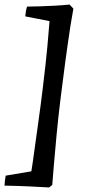

<svg xmlns="http://www.w3.org/2000/svg" viewBox="-36 -699 384 845"><path d="M270 -679 287 -661 274 -585Q262 -506 251 -424.5Q240 -343 230 -261Q220 -180 213 -105Q206 -30 201 28Q196 86 194 115L180 126Q148 124 95.5 121.5Q43 119 -16 118Q-16 111 -14.5 97.5Q-13 84 -11 74L102 55Q104 43 108.5 12.5Q113 -18 118.5 -59.5Q124 -101 130.5 -146Q137 -191 142.5 -233.5Q148 -276 152 -309Q166 -423 172.5 -494.5Q179 -566 182 -606L75 -627Q76 -637 78 -649Q80 -661 83 -670Q102 -670 136 -671Q170 -672 206.5 -674Q243 -676 270 -679Z"/></svg>

Font: Labrada SemiBold
Style: Italic
Weight: 600
Italic angle: -7°
Designer: Mercedes Jáuregui
Foundry: Omnibus-Type Team
Version: Version 1.000; ttfautohint (v1.8.4.7-5d5b)